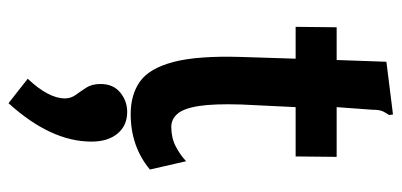

<svg xmlns="http://www.w3.org/2000/svg" viewBox="-260 -370 921 440"><g transform="rotate(90 200.0 -149.5)"><path d="M241 11Q196 11 166 -10.5Q136 -32 121.5 -87Q107 -142 110 -242L114 -367H41L42 -461H117L121 -575L233 -589L242 -590L243 -581Q238 -574 234.5 -566.5Q231 -559 231 -543L225 -461H339L338 -367H225L219 -243Q217 -180 222.5 -145Q228 -110 240.5 -96Q253 -82 270 -82Q295 -82 314.5 -92Q334 -102 349 -116L368 -33Q315 11 241 11ZM216 291 160 247Q205 199 205 162Q205 148 197 137Q189 126 180.5 113Q172 100 172 80Q172 51 191.5 35Q211 19 236 19Q267 19 285.5 41Q304 63 304 101Q304 194 216 291Z"/></g></svg>

Font: Inconsolata Condensed ExtraBold
Style: Regular
Weight: 800
Width: 3
Monospace: yes
Designer: Raph Levien, Cyreal, Brenton Simpson
Foundry: Raph Levien, Cyreal, Google
Version: Version 3.001; ttfautohint (v1.8.2.53-6de2)